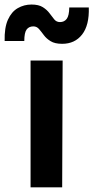

<svg xmlns="http://www.w3.org/2000/svg" viewBox="-64 -806 402 826"><path d="M67.5 0V-545.5H205.5L203.5 0ZM203.5 -617.5Q172 -617.5 153.8 -628.8Q135.5 -640 124.5 -655Q113.5 -670 103.8 -681.2Q94 -692.5 79.5 -692.5Q60.5 -692.5 50.5 -679Q40.5 -665.5 40.5 -629.5H-44Q-45.5 -686.5 -30 -721Q-14.5 -755.5 12.5 -771Q39.5 -786.5 71.5 -786.5Q102.5 -786.5 120.5 -775Q138.5 -763.5 149.2 -748.8Q160 -734 169.5 -722.5Q179 -711 194 -711Q212.5 -711 223 -724.8Q233.5 -738.5 234 -774H318Q320.5 -697.5 289.2 -657.5Q258 -617.5 203.5 -617.5Z"/></svg>

Font: Spline Sans SemiBold
Style: Regular
Weight: 600
Designer: Eben Sorkin, Mirko Velimirovic
Foundry: Sorkin Type
Version: Version 1.000; ttfautohint (v1.8.3)